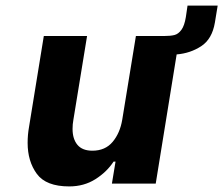

<svg xmlns="http://www.w3.org/2000/svg" viewBox="-20 -658 800 688"><path d="M760 -638 750 -577Q740 -518 701 -492.5Q662 -467 613 -463L538 0H381L394 -79H387Q363 -42 322 -16Q281 10 228 10Q145 10 112 -35Q79 -80 79 -146Q79 -175 84 -203L137 -529H292L243 -229Q240 -213 240 -196Q240 -160 257.5 -139Q275 -118 311 -118Q357 -118 383.5 -149.5Q410 -181 418 -229L467 -529H569Q591 -529 605 -532.5Q619 -536 630 -551Q641 -566 646 -597L652 -638Z"/></svg>

Font: Be Vietnam ExtraBold
Style: Italic
Weight: 800
Italic angle: -9.778°
Designer: Gabriel Lam
Foundry: TypeRant
Version: Version 3.000